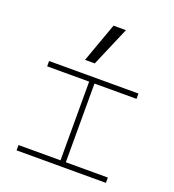

<svg xmlns="http://www.w3.org/2000/svg" viewBox="-140 -886 900 994"><g transform="rotate(20 310.0 -389.0)"><path d="M236.8 -561.5 314.9 -778.3H383.3L290.5 -561.5ZM324.7 -29.3H556.2V0H64V-29.3H295.4V-462.9H64V-492.2H556.2V-462.9H324.7Z"/></g></svg>

Font: Cherry
Style: Light
Weight: 300
Designer: Amin Abedi
Version: Version 1.00 ; ttfautohint (v1.6)